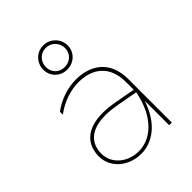

<svg xmlns="http://www.w3.org/2000/svg" viewBox="-218 -903 1029 1029"><g transform="rotate(-45 296.0 -388.5)"><path d="M463 0H483V-329C483 -469 392 -527 282 -527C220 -527 153 -505 100 -465V-443C156 -485 222 -507 282 -507C384 -507 463 -453 463 -328V-269L347 -290C314 -296 284 -299 258 -299C131 -299 78 -234 78 -148C78 -62 155 3 249 3C333 3 420 -54 463 -186ZM288 -597C342 -597 381 -638 381 -687C381 -737 341 -780 288 -780C235 -780 196 -737 196 -687C196 -638 234 -597 288 -597ZM288 -616C245 -616 216 -647 216 -687C216 -728 246 -761 288 -761C330 -761 361 -727 361 -687C361 -648 331 -616 288 -616ZM98 -149C98 -228 149 -280 259 -280C284 -280 311 -277 342 -272L463 -250C431 -87 339 -16 249 -16C167 -16 98 -72 98 -149Z"/></g></svg>

Font: Chess Sans Thin
Style: Regular
Weight: 100
Designer: Wolf Bōese
Foundry: Wolf Bōese
Version: Version 7.223;Glyphs 3.3 (3306)